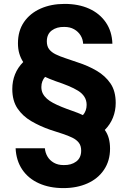

<svg xmlns="http://www.w3.org/2000/svg" viewBox="-20 -732 658 984"><path d="M305 232Q234 232 179.5 207.5Q125 183 94 137Q63 91 60 28H210Q212 51 223.5 70.5Q235 90 256 102Q277 114 306 114Q345 115 370.5 96Q396 77 396 40Q396 15 384 -0.5Q372 -16 350.5 -26.5Q329 -37 300 -46.5Q271 -56 237 -67Q185 -85 140.5 -111Q96 -137 69.5 -176.5Q43 -216 43 -276Q43 -316 57 -351Q71 -386 99 -414Q86 -434 79 -457.5Q72 -481 72 -510Q72 -574 103 -619Q134 -664 188 -688Q242 -712 311 -712Q383 -712 437 -687.5Q491 -663 522.5 -617Q554 -571 556 -508H406Q405 -531 393 -550.5Q381 -570 360 -582Q339 -594 310 -594Q271 -595 245.5 -576Q220 -557 220 -520Q220 -495 232 -479.5Q244 -464 265.5 -453.5Q287 -443 316 -433.5Q345 -424 379 -412Q432 -395 476 -369Q520 -343 546.5 -304Q573 -265 573 -204Q573 -165 559 -129.5Q545 -94 517 -66Q531 -47 537.5 -23Q544 1 544 30Q544 92 513 138Q482 184 428 208Q374 232 305 232ZM405 -142Q414 -152 419 -165.5Q424 -179 424 -194Q424 -218 412.5 -236Q401 -254 380 -267Q359 -280 330 -292Q301 -304 265 -316Q248 -322 235 -327.5Q222 -333 211 -338Q202 -328 197 -315Q192 -302 192 -286Q192 -267 199.5 -252.5Q207 -238 220.5 -226Q234 -214 253 -204Q272 -194 296.5 -184Q321 -174 350 -164Q365 -159 378.5 -153.5Q392 -148 405 -142Z"/></svg>

Font: DM Sans 20pt ExtraBold
Style: Regular
Weight: 800
Version: Version 4.004;gftools[0.9.30]